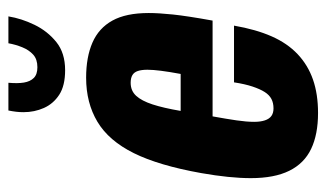

<svg xmlns="http://www.w3.org/2000/svg" viewBox="-180 -585 777 457"><g transform="rotate(-90 208.5 -356.5)"><path d="M168 12Q117 12 82.5 -4.5Q48 -21 30.5 -56.5Q13 -92 13 -148Q13 -173 16 -202.5Q19 -232 25 -266Q43 -367 72.5 -426.5Q102 -486 147 -513Q192 -540 252 -540Q301 -540 335.5 -525Q370 -510 388 -477.5Q406 -445 406 -391Q406 -367 402.5 -333.5Q399 -300 388 -239H160Q154 -206 150.5 -182Q147 -158 147 -140Q147 -125 150.5 -114.5Q154 -104 161 -99Q168 -94 179 -94Q192 -94 201.5 -99Q211 -104 218 -115Q225 -126 231 -144Q237 -162 241 -188H376Q367 -136 350.5 -98.5Q334 -61 308 -36.5Q282 -12 247.5 0Q213 12 168 12ZM173 -315H261Q266 -342 268.5 -361.5Q271 -381 271 -394Q271 -408 268 -417Q265 -426 258 -430Q251 -434 240 -434Q221 -434 209 -421Q197 -408 188.5 -382Q180 -356 173 -315ZM270 -590Q233 -590 211.5 -604Q190 -618 180 -640.5Q170 -663 170 -689Q170 -698 171 -706.5Q172 -715 174 -725H240Q238 -703 240.5 -688Q243 -673 251.5 -664.5Q260 -656 277 -656Q296 -656 307 -666Q318 -676 324.5 -692Q331 -708 334 -725H398Q393 -694 378 -663Q363 -632 337 -611Q311 -590 270 -590Z"/></g></svg>

Font: Archivo ExtraCondensed ExtraBold
Style: Italic
Weight: 800
Width: 2
Italic angle: -10°
Designer: Hector Gatti
Foundry: Omnibus-Type
Version: Version 2.001